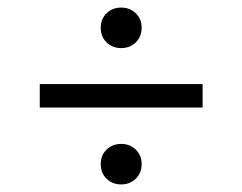

<svg xmlns="http://www.w3.org/2000/svg" viewBox="-20 -583 640 507"><path d="M300 -456Q277 -456 261.5 -471Q246 -486 246 -510Q246 -533 261.5 -548Q277 -563 300 -563Q323 -563 338.5 -548Q354 -533 354 -510Q354 -486 338.5 -471Q323 -456 300 -456ZM300 -96Q277 -96 261.5 -111Q246 -126 246 -150Q246 -173 261.5 -188Q277 -203 300 -203Q323 -203 338.5 -188Q354 -173 354 -150Q354 -126 338.5 -111Q323 -96 300 -96ZM85 -299V-361H515V-299Z"/></svg>

Font: Source Code Pro
Style: Regular
Weight: 400
Monospace: yes
Designer: Paul D. Hunt, Teo Tuominen
Foundry: Adobe Systems Incorporated
Version: Version 1.018;hotconv 1.0.116;makeotfexe 2.5.65601